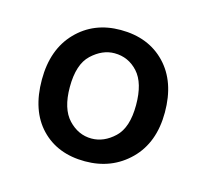

<svg xmlns="http://www.w3.org/2000/svg" viewBox="-62 -771 514 478"><g transform="rotate(15 195.5 -532.5)"><path d="M193 -363Q122 -363 79.5 -407.5Q37 -452 37 -532Q37 -610 81.5 -656Q126 -702 195 -702Q267 -702 310.5 -656.5Q354 -611 354 -532Q354 -454 308 -408.5Q262 -363 193 -363ZM280 -531Q280 -588 255.5 -615Q231 -642 195 -642Q164 -642 136.5 -616.5Q109 -591 109 -532Q109 -476 134.5 -449Q160 -422 194 -422Q226 -422 253 -447.5Q280 -473 280 -531Z"/></g></svg>

Font: Palanquin
Style: Regular
Weight: 400
Designer: Pria Ravichandran
Version: Version 1.0.4